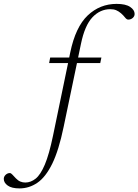

<svg xmlns="http://www.w3.org/2000/svg" viewBox="-204 -730 731 1014"><path d="M132 -59.5Q106.5 64 71.8 134.8Q37 205.5 -6.5 235.2Q-50 265 -101 265Q-142.5 265 -163.2 250Q-184 235 -184 215Q-184 202.5 -174.2 193.2Q-164.5 184 -152 184Q-146 184 -138.8 192Q-131.5 200 -120 212Q-108.5 224 -96.2 229Q-84 234 -70.5 234Q-41.5 234 -15.8 213.5Q10 193 32.8 139.2Q55.5 85.5 76 -13.5L155.5 -397H55.5L61 -426H161.5L167 -453Q195 -588 259.5 -648.8Q324 -709.5 412 -709.5Q459.5 -709.5 483.2 -693.5Q507 -677.5 507 -656.5Q507 -644 497 -635.2Q487 -626.5 473 -626.5Q465 -626.5 456.2 -637.8Q447.5 -649 435 -660Q422 -671 409.2 -676.2Q396.5 -681.5 378.5 -681.5Q324.5 -681.5 284 -638.5Q243.5 -595.5 223.5 -498L208.5 -426H331.5L325.5 -397H202.5Z"/></svg>

Font: Newsreader Text Light
Style: Italic
Weight: 300
Italic angle: -17°
Designer: Hugues Gentile
Foundry: Production Type
Version: Version 1.001